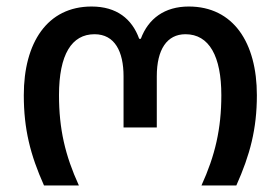

<svg xmlns="http://www.w3.org/2000/svg" viewBox="-20 -569 860 589"><path d="M115 0H222C180 -92 161 -173 161 -277C161 -402 200 -464 270 -464C332 -464 359 -411 359 -335V-178H461V-335C461 -417 492 -464 549 -464C622 -464 659 -396 659 -277C659 -174 640 -92 598 0H705C747 -94 768 -173 768 -277C768 -438 696 -549 559 -549C485 -549 435 -512 412 -450H407C385 -511 338 -549 261 -549C125 -549 53 -438 53 -277C53 -173 73 -94 115 0Z"/></svg>

Font: Noto Sans Georgian Medium
Style: Regular
Weight: 500
Designer: Monotype Design Team, Akaki Razmadze
Foundry: Google LLC
Version: Version 2.005